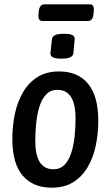

<svg xmlns="http://www.w3.org/2000/svg" viewBox="-20 -860 510 887"><path d="M219 7Q132 7 84.5 -49Q37 -105 37 -218Q37 -279 49 -335Q61 -391 87 -435Q113 -479 154 -504.5Q195 -530 253 -530Q340 -530 387 -473Q434 -416 434 -302Q434 -241 422 -185.5Q410 -130 384.5 -87Q359 -44 318.5 -18.5Q278 7 219 7ZM227 -78Q258 -78 278 -98.5Q298 -119 309 -153Q320 -187 324.5 -228.5Q329 -270 329 -313Q329 -445 245 -445Q214 -445 194 -424.5Q174 -404 163 -370Q152 -336 147.5 -294Q143 -252 143 -209Q143 -78 227 -78ZM264 -589Q235 -589 223.5 -595.5Q212 -602 213 -614L220 -679Q221 -691 234 -697.5Q247 -704 276 -704Q304 -704 315 -697.5Q326 -691 325 -679L319 -614Q317 -589 264 -589ZM176 -763Q154 -763 158 -796L159 -807Q163 -840 184 -840H395Q417 -840 413 -807L412 -796Q409 -763 387 -763Z"/></svg>

Font: Asap Condensed Condensed Medium
Style: Italic
Weight: 500
Width: 3
Italic angle: -6°
Designer: Pablo Cosgaya
Foundry: Omnibus-Type
Version: Version 3.001; ttfautohint (v1.8.4.7-5d5b)